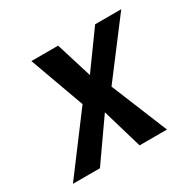

<svg xmlns="http://www.w3.org/2000/svg" viewBox="-125 -690 849 831"><g transform="rotate(-30 300.0 -275.0)"><path d="M223.5 -278 125 -550H258.5L314 -371L443.5 -550H574L370 -281L485 0H348L289.5 -199L150 0H15Z"/></g></svg>

Font: JuliaMono
Style: Bold Italic
Weight: 700
Italic angle: -9°
Monospace: yes
Designer: cormullion
Foundry: corm
Version: Version 0.057; ttfautohint (v1.8.4)